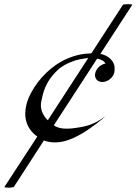

<svg xmlns="http://www.w3.org/2000/svg" viewBox="-93 -669 642 902"><path d="M363.4 -393.6C380 -390.1 395.1 -384.3 402.6 -370.6C380.4 -366.2 360.6 -348.6 354.8 -327.1C348.4 -303.2 363.2 -283.7 387.6 -283.7C412 -283.7 437.3 -303.2 443.7 -327.1C445.8 -335 446.1 -350.6 445 -357.4C439.8 -387.2 412.5 -409.2 378.7 -416L529 -647.5C517 -649.9 499.9 -649.9 485.1 -647.5L336.3 -418.5C295.4 -417 261.5 -410.6 217.7 -391.1C150.8 -361.8 88.6 -299.3 55.2 -236.8C45.9 -220.2 37.4 -201.2 32 -181.2C18 -128.9 24 -69.3 82.1 -27.3L-72.8 210C-61.5 213.4 -44.5 213.9 -28.2 209.5L113.4 -9.3C131.5 -2 149.5 0 166.1 0C214.9 0 258.2 -22.9 286.8 -38.6C330.3 -62.5 403.6 -121.1 399.2 -121.1C399.2 -121.1 357.2 -86.4 303 -75.2C275 -69.3 245.9 -64.5 220 -64.5C197.1 -64.5 176.6 -68.4 161.1 -79.6L159.7 -80.1ZM131.5 -104C108.8 -127 91.2 -157.7 102.4 -199.7C104.8 -208.5 106 -216.8 108.1 -224.6C120.3 -270 140.4 -303.2 174.8 -336.9C194.4 -356.9 223.3 -372.1 250.2 -381.3C269.8 -388.7 288.1 -391.6 302.5 -394C310.5 -395 316.7 -396 321.7 -396.5Z"/></svg>

Font: Pierce
Style: Oblique
Weight: 400
Italic angle: -15°
Version: Version 0.2.0